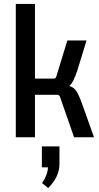

<svg xmlns="http://www.w3.org/2000/svg" viewBox="-20 -695 499 972"><path d="M157 0H60V-675H157V-297H254Q262 -297 265 -308L321 -490H418L372 -340Q352 -277 331 -260Q354 -253 366.5 -234Q379 -215 395 -171L456 0H355L284 -204Q279 -215 272 -215H157ZM192 152V46H281V135Q281 200 224 257L193 232Q221 191 223 152Z"/></svg>

Font: Gemunu Libre SemiBold
Style: Regular
Weight: 600
Designer: Puspanada Ekanayake, Sola Matas, Pathum Egodawatta, Kosala Senevirathne
Foundry: mooniak
Version: Version 1.100